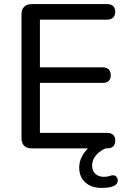

<svg xmlns="http://www.w3.org/2000/svg" viewBox="-20 -725 626 938"><path d="M135 0Q111 0 98 -13Q85 -26 85 -50V-655Q85 -679 98 -692Q111 -705 135 -705H503Q522 -705 532.5 -695.5Q543 -686 543 -668Q543 -649 532.5 -639Q522 -629 503 -629H175V-396H482Q501 -396 511 -386Q521 -376 521 -358Q521 -339 511 -329.5Q501 -320 482 -320H175V-76H503Q522 -76 532.5 -66.5Q543 -57 543 -38Q543 -19 532.5 -9.5Q522 0 503 0ZM476 193Q426 193 396.5 166Q367 139 367 94Q367 54 393.5 18.5Q420 -17 465 -37L495 0Q479 7 464 19Q449 31 439.5 47.5Q430 64 430 84Q430 111 446.5 125Q463 139 488 139Q496 139 504.5 137.5Q513 136 521 133Q536 129 544 134.5Q552 140 554.5 150Q557 160 552 169.5Q547 179 535 184Q520 190 505 191.5Q490 193 476 193Z"/></svg>

Font: Nunito Medium
Style: Regular
Weight: 500
Designer: Vernon Adams
Foundry: Vernon Adams
Version: Version 3.602